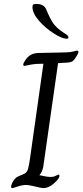

<svg xmlns="http://www.w3.org/2000/svg" viewBox="-20 -962 423 982"><path d="M37 -7Q37 -19 48.5 -37Q60 -55 76 -61L104 -73Q118 -80 123.5 -98.5Q129 -117 135 -162L202 -636Q182 -636 164 -635Q143 -633 126 -629Q109 -625 105 -625Q99 -625 99 -631Q99 -639 108 -652Q120 -671 136 -680.5Q152 -690 175 -691L316 -694Q343 -695 356.5 -699Q370 -703 374 -703Q381 -703 381 -697Q381 -689 373 -677Q362 -658 354 -651Q346 -644 326 -642L277 -639L201 -107Q195 -80 182 -67V-66Q192 -64 208.5 -60.5Q225 -57 238 -57Q254 -57 265.5 -63Q277 -69 279 -69Q284 -69 284 -63Q284 -53 272 -40Q236 0 202 0Q190 0 165 -7Q127 -16 113 -16Q94 -16 70.5 -8Q47 0 43 0Q37 0 37 -7ZM146 -925Q146 -935 150 -938.5Q154 -942 166 -942Q202 -942 215 -917Q236 -866 252.5 -842.5Q269 -819 305 -795Q308 -793 316 -788Q324 -783 327 -779Q330 -775 330 -771Q330 -767 328 -765.5Q326 -764 320 -764Q298 -764 256 -790.5Q214 -817 180.5 -854.5Q147 -892 146 -925Z"/></svg>

Font: Charm
Style: Regular
Weight: 400
Designer: Katatrad Aksorn Co.,Ltd.
Foundry: Cadson Demak Co.,Ltd.
Version: Version 1.001